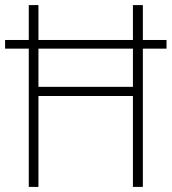

<svg xmlns="http://www.w3.org/2000/svg" viewBox="-20 -734 675 754"><path d="M93 0V-543H0V-577H93V-714H131V-577H502V-714H541V-577H634V-543H541V0H502V-357H131V0ZM131 -393H502V-543H131Z"/></svg>

Font: Noto Sans Tamil SemiCondensed ExtraLight
Style: Regular
Weight: 200
Width: 4
Designer: Jelle Bosma - Monotype Design Team
Foundry: Monotype Imaging Inc.
Version: Version 2.004; ttfautohint (v1.8.4.7-5d5b)